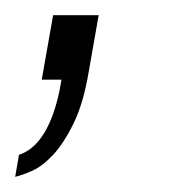

<svg xmlns="http://www.w3.org/2000/svg" viewBox="-40 -105 240 253"><path d="M-20 128 -15 99Q0 94 11 80.5Q22 67 29.5 46.5Q37 26 41 0H15L30 -85H90L77 -11Q70 31 57 57.5Q44 84 30 99Q16 114 2.5 120Q-11 126 -20 128Z"/></svg>

Font: Archivo ExtraCondensed Thin
Style: Italic
Weight: 250
Width: 2
Italic angle: -10°
Designer: Hector Gatti
Foundry: Omnibus-Type
Version: Version 2.001